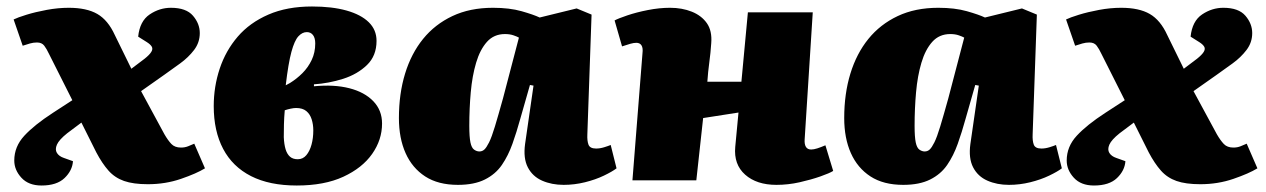

<svg xmlns="http://www.w3.org/2000/svg" viewBox="-20 -556 3904 592"><path d="M385 -344 426 -375Q441 -387 446.5 -396Q452 -405 448 -412Q444 -419 433 -426L406 -443Q411 -491 441.5 -511.5Q472 -532 507 -532Q554 -532 575 -507.5Q596 -483 596 -454Q596 -425 578.5 -402Q561 -379 535.5 -360.5Q510 -342 486 -325L415 -275L487 -142Q498 -123 508.5 -112Q519 -101 538 -101Q550 -101 560 -105Q570 -109 579 -113L612 -37Q586 -21 538 -4.5Q490 12 436 12Q391 12 362.5 2Q334 -8 314.5 -30Q295 -52 277 -86L231 -178L187 -145Q162 -125 155.5 -110Q149 -95 155.5 -84.5Q162 -74 177 -69L205 -59Q203 -30 179 -7Q155 16 108 16Q68 16 46 -8Q24 -32 24 -61Q24 -104 55 -137.5Q86 -171 143 -208L203 -247L131 -390Q124 -405 116.5 -415Q109 -425 94 -425Q83 -425 72.5 -422Q62 -419 50 -415L22 -496Q34 -502 61.5 -510.5Q89 -519 124 -525.5Q159 -532 192 -532Q247 -532 280 -513Q313 -494 334 -448Z M895 16Q811 16 754 -13Q697 -42 668 -97Q639 -152 639 -229Q639 -289 657.5 -344.5Q676 -400 713 -443Q750 -486 807.5 -511Q865 -536 942 -536Q1004 -536 1048.5 -523.5Q1093 -511 1117 -487.5Q1141 -464 1141 -430Q1141 -384 1111.5 -355.5Q1082 -327 1038 -313Q994 -299 948 -296V-290Q1010 -296 1057 -284Q1104 -272 1131 -244Q1158 -216 1158 -175Q1158 -125 1127.5 -81.5Q1097 -38 1038.5 -11Q980 16 895 16ZM898 -65Q914 -65 924.5 -77.5Q935 -90 940.5 -110Q946 -130 946 -154Q946 -172 941 -188Q936 -204 924.5 -213.5Q913 -223 893 -223Q886 -223 876.5 -221Q867 -219 858 -216Q856 -193 855.5 -172.5Q855 -152 855 -133Q856 -111 860.5 -96Q865 -81 874 -73Q883 -65 898 -65ZM861 -293 874 -300Q895 -313 912.5 -330.5Q930 -348 941 -371Q952 -394 952 -422Q952 -439 945 -448Q938 -457 926 -457Q912 -457 900 -444Q888 -431 878.5 -396Q869 -361 861 -293Z M1791 -142Q1790 -122 1794.5 -110Q1799 -98 1818 -98Q1830 -98 1843 -102Q1856 -106 1863 -109L1881 -37Q1868 -27 1842 -14.5Q1816 -2 1783.5 6Q1751 14 1718 14Q1681 14 1651.5 1Q1622 -12 1607.5 -40Q1593 -68 1599 -112L1625 -292L1614 -294L1584 -189Q1573 -149 1560 -112.5Q1547 -76 1527.5 -47.5Q1508 -19 1475 -2.5Q1442 14 1392 14Q1331 14 1291 -12Q1251 -38 1230.5 -84Q1210 -130 1210 -192Q1210 -267 1229 -329Q1248 -391 1284.5 -436Q1321 -481 1375 -506.5Q1429 -532 1500 -532Q1551 -532 1588 -521.5Q1625 -511 1644 -502L1758 -530L1804 -511ZM1458 -89Q1467 -89 1473.5 -95Q1480 -101 1488 -117Q1496 -133 1506 -166Q1516 -199 1531 -253L1580 -440Q1575 -443 1563.5 -447Q1552 -451 1537 -451Q1503 -451 1481.5 -427Q1460 -403 1448 -362.5Q1436 -322 1431.5 -271.5Q1427 -221 1427 -168Q1427 -134 1430.5 -117Q1434 -100 1442 -94.5Q1450 -89 1458 -89Z M2257 -209 2148 -192 2127 0H1930L1961 -392Q1963 -408 1958 -416Q1953 -424 1942 -424Q1934 -424 1923.5 -421Q1913 -418 1898 -413L1875 -493Q1886 -499 1914 -508.5Q1942 -518 1977.5 -525Q2013 -532 2046 -532Q2083 -532 2113 -520Q2143 -508 2159.5 -484.5Q2176 -461 2173 -423Q2171 -393 2167 -363.5Q2163 -334 2161 -304H2266L2286 -518H2486L2461 -126Q2460 -111 2465 -103Q2470 -95 2481 -95Q2489 -95 2500 -98.5Q2511 -102 2525 -108L2549 -29Q2538 -22 2509.5 -12Q2481 -2 2445.5 6Q2410 14 2374 14Q2313 14 2277.5 -17.5Q2242 -49 2247 -103Z M3164 -142Q3163 -122 3167.5 -110Q3172 -98 3191 -98Q3203 -98 3216 -102Q3229 -106 3236 -109L3254 -37Q3241 -27 3215 -14.5Q3189 -2 3156.5 6Q3124 14 3091 14Q3054 14 3024.5 1Q2995 -12 2980.5 -40Q2966 -68 2972 -112L2998 -292L2987 -294L2957 -189Q2946 -149 2933 -112.5Q2920 -76 2900.5 -47.5Q2881 -19 2848 -2.5Q2815 14 2765 14Q2704 14 2664 -12Q2624 -38 2603.5 -84Q2583 -130 2583 -192Q2583 -267 2602 -329Q2621 -391 2657.5 -436Q2694 -481 2748 -506.5Q2802 -532 2873 -532Q2924 -532 2961 -521.5Q2998 -511 3017 -502L3131 -530L3177 -511ZM2831 -89Q2840 -89 2846.5 -95Q2853 -101 2861 -117Q2869 -133 2879 -166Q2889 -199 2904 -253L2953 -440Q2948 -443 2936.5 -447Q2925 -451 2910 -451Q2876 -451 2854.5 -427Q2833 -403 2821 -362.5Q2809 -322 2804.5 -271.5Q2800 -221 2800 -168Q2800 -134 2803.5 -117Q2807 -100 2815 -94.5Q2823 -89 2831 -89Z M3630 -344 3671 -375Q3686 -387 3691.5 -396Q3697 -405 3693 -412Q3689 -419 3678 -426L3651 -443Q3656 -491 3686.5 -511.5Q3717 -532 3752 -532Q3799 -532 3820 -507.5Q3841 -483 3841 -454Q3841 -425 3823.5 -402Q3806 -379 3780.5 -360.5Q3755 -342 3731 -325L3660 -275L3732 -142Q3743 -123 3753.5 -112Q3764 -101 3783 -101Q3795 -101 3805 -105Q3815 -109 3824 -113L3857 -37Q3831 -21 3783 -4.5Q3735 12 3681 12Q3636 12 3607.5 2Q3579 -8 3559.5 -30Q3540 -52 3522 -86L3476 -178L3432 -145Q3407 -125 3400.5 -110Q3394 -95 3400.5 -84.5Q3407 -74 3422 -69L3450 -59Q3448 -30 3424 -7Q3400 16 3353 16Q3313 16 3291 -8Q3269 -32 3269 -61Q3269 -104 3300 -137.5Q3331 -171 3388 -208L3448 -247L3376 -390Q3369 -405 3361.5 -415Q3354 -425 3339 -425Q3328 -425 3317.5 -422Q3307 -419 3295 -415L3267 -496Q3279 -502 3306.5 -510.5Q3334 -519 3369 -525.5Q3404 -532 3437 -532Q3492 -532 3525 -513Q3558 -494 3579 -448Z"/></svg>

Font: Literata 18pt Black
Style: Italic
Weight: 900
Italic angle: -2°
Designer: Latin by Veronika Burian and Jose Scaglione. Greek by Irene Vlachou. Cyrillic by Vera Evstafieva
Foundry: TypeTogether
Version: Version 3.103;gftools[0.9.29]